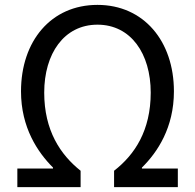

<svg xmlns="http://www.w3.org/2000/svg" viewBox="-20 -766 798 786"><path d="M51 0H310V-67C227 -133 161 -232 161 -387C161 -546 242 -665 379 -665C516 -665 597 -546 597 -387C597 -232 532 -133 447 -67V0H708V-76H561V-80C625 -143 692 -244 692 -392C692 -598 568 -746 379 -746C189 -746 66 -598 66 -392C66 -244 134 -143 197 -80V-76H51Z"/></svg>

Font: Noto Sans Mono CJK HK
Style: Regular
Weight: 400
Designer: Ryoko NISHIZUKA 西塚涼子 (kana, bopomofo & ideographs); Paul D. Hunt (Latin, Greek & Cyrillic); Sandoll Communications 산돌커뮤니
Foundry: Adobe
Version: Version 2.004;hotconv 1.0.118;makeotfexe 2.5.65603